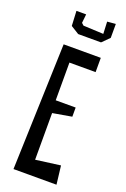

<svg xmlns="http://www.w3.org/2000/svg" viewBox="-167 -953 649 986"><g transform="rotate(20 158.0 -460.0)"><path d="M125 -894 120 -846 132 -835 242 -830 239 -896 285 -900V-824L246 -785H121L76 -813L72 -894ZM281 -20H46L69 -710H272V-632H129V-426H238V-376L134 -358V-103L269 -121Z"/></g></svg>

Font: Bahiana
Style: Regular
Weight: 400
Designer: Pablo Cosgaya & Dani Raskovsky
Foundry: Pablo Cosgaya & Dani Raskovsky
Version: Version 1.005